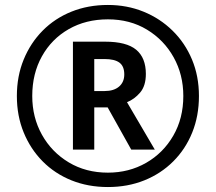

<svg xmlns="http://www.w3.org/2000/svg" viewBox="-20 -744 871 774"><path d="M415 10Q335 10 268 -17Q201 -44 152 -93.5Q103 -143 75.5 -210Q48 -277 48 -357Q48 -437 75.5 -504Q103 -571 152 -620.5Q201 -670 268 -697Q335 -724 415 -724Q492 -724 558.5 -697Q625 -670 675.5 -620.5Q726 -571 754 -504Q782 -437 782 -357Q782 -277 755 -210Q728 -143 678.5 -93.5Q629 -44 562 -17Q495 10 415 10ZM415 -48Q500 -48 569 -87.5Q638 -127 678.5 -197Q719 -267 719 -357Q719 -443 680 -513Q641 -583 572.5 -624.5Q504 -666 415 -666Q326 -666 257 -626.5Q188 -587 149 -517Q110 -447 110 -357Q110 -271 149 -201Q188 -131 257 -89.5Q326 -48 415 -48ZM274 -141V-576H404Q490 -576 529 -543.5Q568 -511 568 -446Q568 -398 545 -371Q522 -344 492 -332L604 -141H509L414 -311H360V-141ZM402 -377Q439 -377 460 -395Q481 -413 481 -444Q481 -477 461.5 -491.5Q442 -506 401 -506H360V-377Z"/></svg>

Font: Noto Sans Lao Medium
Style: Regular
Weight: 500
Designer: Monotype Design Team
Foundry: Monotype Imaging Inc.
Version: Version 2.003; ttfautohint (v1.8.4.7-5d5b)